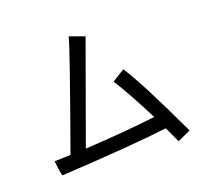

<svg xmlns="http://www.w3.org/2000/svg" viewBox="-138 -941 1277 1179"><g transform="rotate(-20 500.0 -352.0)"><path d="M921.9 27.3 835.9 66.4 789.1 -35.2Q566.4 -7.8 93.8 19.5Q85.9 -7.8 78.1 -78.1L183.6 -82Q402.3 -691.4 421.9 -769.5L519.5 -734.4L285.2 -85.9Q558.6 -101.6 746.1 -125Q644.5 -324.2 585.9 -414.1L668 -464.8Q750 -339.8 921.9 27.3Z"/></g></svg>

Font: WenQuanYi Micro Hei
Style: Regular
Weight: 400
Foundry: Ascender Corporation
Version: Version 0.2.0-beta